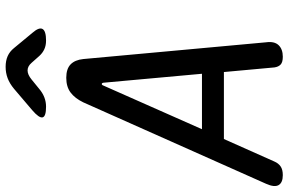

<svg xmlns="http://www.w3.org/2000/svg" viewBox="-212 -802 1000 665"><g transform="rotate(-90 287.5 -470.0)"><path d="M172 -270H364L333 -611Q332 -617 328.5 -617Q325 -617 323 -611ZM370 -194H138L60 -19Q54 -5 43 2.5Q32 10 13 10Q-13 10 -21.5 -4.5Q-30 -19 -17 -48L265 -681Q279 -710 299 -725Q319 -740 350 -740Q381 -740 396.5 -725Q412 -710 415 -681L473 -48Q477 -19 463 -4.5Q449 10 423 10Q404 10 396 2.5Q388 -5 386 -19ZM250 -810Q216 -810 213 -822Q210 -834 238 -858L312 -921Q330 -936 348.5 -943Q367 -950 388 -950Q409 -950 425 -943Q441 -936 453 -921L506 -857Q526 -834 519 -822Q512 -810 479 -810Q462 -810 449 -816Q436 -822 426 -833L402 -860Q390 -874 375.5 -874Q361 -874 344 -860L312 -834Q298 -822 282.5 -816Q267 -810 250 -810Z"/></g></svg>

Font: Maple Mono
Style: Italic
Weight: 400
Italic angle: -10°
Monospace: yes
Designer: subframe7536
Version: Version 7.300